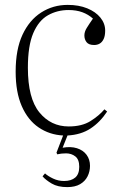

<svg xmlns="http://www.w3.org/2000/svg" viewBox="-20 -540 492 785"><path d="M255 225Q216 225 191.5 210.5Q167 196 154 181L164 169Q176 180 197 190Q218 200 242 200Q271 200 287.5 186Q304 172 304 142Q304 112 288 99.5Q272 87 250 87Q240 87 231 88Q222 89 214 91L211 84L238 14Q182 11 138 -19Q94 -49 69 -106Q44 -163 44 -247Q44 -338 72 -398Q100 -458 148.5 -489Q197 -520 257 -520Q302 -520 336.5 -506Q371 -492 390.5 -468Q410 -444 410 -415Q410 -394 404 -381Q398 -368 388 -362Q378 -356 365 -356Q343 -356 334 -367.5Q325 -379 325 -395Q325 -410 334.5 -425.5Q344 -441 360 -464Q341 -481 316.5 -490Q292 -499 260 -499Q214 -499 176 -477.5Q138 -456 116 -404.5Q94 -353 94 -263Q94 -138 141 -80.5Q188 -23 261 -23Q315 -23 350 -45Q385 -67 407 -93L418 -84Q389 -40 350 -14.5Q311 11 256 14L236 64Q269 58 294.5 66Q320 74 334 93Q348 112 348 138Q348 161 338 181Q328 201 307.5 213Q287 225 255 225Z"/></svg>

Font: Literata 60pt ExtraLight
Style: Regular
Weight: 250
Designer: Latin by Veronika Burian and Jose Scaglione. Greek by Irene Vlachou. Cyrillic by Vera Evstafieva.
Foundry: TypeTogether
Version: Version 3.103;gftools[0.9.29]